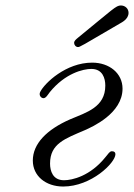

<svg xmlns="http://www.w3.org/2000/svg" viewBox="-20 -671 490 702"><path d="M251 -514C251 -507 257 -499 265 -499C272 -499 275 -501 420 -586C425 -589 450 -601 450 -624C450 -640 437 -651 422 -651C404 -651 395 -639 265 -533C258 -527 251 -522 251 -514ZM100 -84C100 -27 148 11 211 11C314 11 402 -76 402 -107C402 -114 398 -118 389 -118C381 -118 376 -109 366 -97C310 -27 244 -12 214 -12C173 -12 163 -46 163 -73C163 -146 218 -164 290 -195C317 -207 428 -256 428 -347C428 -403 380 -442 317 -442C221 -442 143 -367 127 -335C121 -323 130 -312 139 -312C148 -312 155 -325 162 -334C218 -403 284 -419 314 -419C355 -419 365 -385 365 -358C365 -279 296 -260 237 -235C150 -197 100 -145 100 -84Z"/></svg>

Font: CMU Serif
Style: Italic
Weight: 500
Italic angle: -14.04°
Version: Version 0.7.0